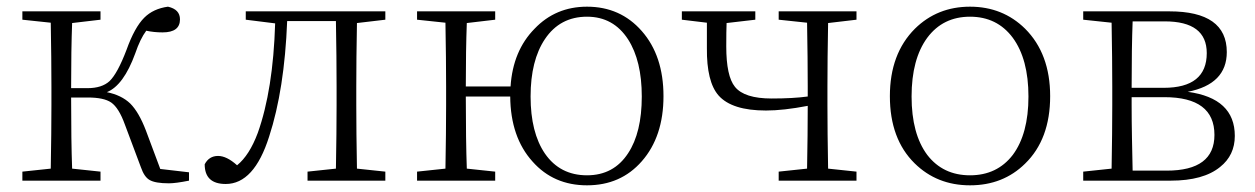

<svg xmlns="http://www.w3.org/2000/svg" viewBox="-20 -541 3757 575"><path d="M546 -25V0Q506 8 486 8Q445 8 428 -2Q412 -11 402 -40L354 -168Q336 -218 313 -234Q291 -249 243 -249H193Q193 -117 196 -36L281 -27V0H47V-27L132 -36Q134 -146 134 -226V-282Q134 -363 132 -473L47 -482V-507H281V-482L196 -472Q193 -393 193 -277H242Q285 -277 308 -298Q332 -321 359 -392Q383 -459 412 -488Q439 -515 483 -521Q519 -513 519 -483Q519 -444 467 -444Q441 -444 418 -449Q400 -425 385 -381Q350 -285 300 -265Q344 -256 370 -231Q396 -205 417 -150L460 -35Z M1049 -472Q1047 -364 1047 -282V-226Q1047 -146 1049 -36L1134 -27V0H901V-27L986 -36Q988 -146 988 -226V-282Q988 -368 986 -478H840Q832 -273 786 -132Q741 10 656 10Q593 10 593 -49Q606 -74 633 -74Q659 -74 690 -46Q727 -76 752 -143Q798 -272 804 -471L716 -482V-507H1134V-482Z M1861 -82Q1902 -144 1902 -252Q1902 -359 1861 -423Q1817 -491 1738 -491Q1657 -491 1612 -424Q1569 -360 1569 -252Q1569 -144 1612 -81Q1657 -16 1738 -16Q1818 -16 1861 -82ZM1509 -282Q1516 -389 1581 -455Q1644 -521 1738 -521Q1838 -521 1902 -448Q1967 -374 1967 -253Q1967 -132 1902 -58Q1839 14 1738 14Q1638 14 1575 -57Q1509 -130 1508 -252H1375Q1375 -119 1378 -36L1463 -27V0H1229V-27L1314 -36Q1316 -146 1316 -226V-282Q1316 -363 1314 -473L1229 -482V-507H1463V-482L1378 -472Q1375 -393 1375 -282Z M2460 -472Q2458 -364 2458 -282V-226Q2458 -146 2460 -36L2545 -27V0H2312V-27L2397 -36Q2399 -140 2399 -224Q2326 -210 2274 -210Q2172 -210 2132 -255Q2096 -296 2097 -397V-473L2022 -482V-507H2242V-482L2156 -472Q2155 -449 2155 -402Q2155 -313 2181 -281Q2209 -246 2291 -246Q2355 -246 2399 -252V-282Q2399 -363 2397 -473L2312 -482V-507H2545V-482Z M2719 -52Q2645 -125 2645 -253Q2645 -380 2720 -455Q2787 -521 2885 -521Q2983 -521 3050 -455Q3125 -380 3125 -253Q3125 -124 3050 -51Q2984 14 2885 14Q2786 14 2719 -52ZM3013 -77Q3060 -140 3060 -252Q3060 -364 3013 -428Q2966 -491 2885 -491Q2804 -491 2757 -428Q2710 -364 2710 -252Q2710 -140 2757 -77Q2804 -16 2885 -16Q2966 -16 3013 -77Z M3474 -30Q3617 -30 3617 -137Q3617 -250 3467 -250H3369V-226Q3369 -180 3370 -128Q3371 -69 3372 -30ZM3372 -477Q3369 -399 3369 -278H3465Q3594 -278 3594 -382Q3594 -477 3468 -477ZM3482 -507Q3654 -507 3654 -385Q3654 -289 3537 -266Q3678 -247 3678 -134Q3678 -76 3634 -41Q3584 0 3486 0H3224V-27L3309 -36Q3311 -146 3311 -226V-282Q3311 -363 3309 -473L3224 -482V-507Z"/></svg>

Font: Source Han Serif SC ExtraLight
Style: Regular
Weight: 250
Designer: Ryoko NISHIZUKA  (kana & ideographs); Frank Grießhammer (Latin, Greek & Cyrillic); Wenlong ZHANG  (bopomofo); Sandoll Co
Foundry: Adobe Systems Incorporated
Version: Version 1.001 October 20, 2017